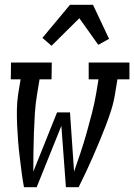

<svg xmlns="http://www.w3.org/2000/svg" viewBox="-20 -781 560 801"><path d="M80 0Q74 -32 70 -64Q66 -96 62 -128Q58 -160 55.5 -192.5Q53 -225 51.5 -257.5Q50 -290 50.5 -323.5Q51 -357 56 -390L66 -450H25L26 -520H196L195 -450H145L135 -390Q128 -349 125.5 -308.5Q123 -268 121.5 -227Q120 -186 119.5 -145.5Q119 -105 119 -65L218 -312H272L289 -65Q303 -105 316.5 -145.5Q330 -186 341.5 -227Q353 -268 363.5 -308.5Q374 -349 381 -390L391 -450H350V-520H520V-450H470L460 -390Q455 -357 444.5 -323.5Q434 -290 421.5 -257.5Q409 -225 395.5 -192.5Q382 -160 368 -128Q354 -96 339 -64Q324 -32 308 0H255L236 -256L133 0ZM195 -590 157 -623 272 -761H368L435 -619L390 -594L311 -705Z"/></svg>

Font: Iosevka Curly Slab
Style: Italic
Weight: 400
Italic angle: -9°
Monospace: yes
Designer: Belleve Invis
Foundry: Belleve Invis
Version: Version 22.1.2; ttfautohint (v1.8.4)